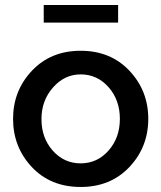

<svg xmlns="http://www.w3.org/2000/svg" viewBox="-20 -734 642 764"><path d="M450 -644H154V-714H450ZM301 10Q181 10 106.5 -69.5Q32 -149 32 -261Q32 -373 107 -452.5Q182 -532 301 -532Q420 -532 495 -452.5Q570 -373 570 -261Q570 -149 495 -69.5Q420 10 301 10ZM145 -260Q145 -185 190 -134.5Q235 -84 301 -84Q367 -84 412 -135Q457 -186 457 -261Q457 -336 412 -387Q367 -438 301 -438Q237 -438 191 -386Q145 -334 145 -260Z"/></svg>

Font: Raleway
Style: Regular
Weight: 600
Designer: Matt McInerney, Pablo Impallari, Rodrigo Fuenzalida
Foundry: Matt McInerney, Pablo Impallari, Rodrigo Fuenzalida
Version: Version 1.000;PS 001.001;hotconv 1.0.56; ttfautohint (v1.5)